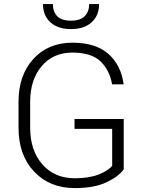

<svg xmlns="http://www.w3.org/2000/svg" viewBox="-20 -936 727 966"><path d="M602.5 -84.5Q578.6 -48.8 516.6 -19.3Q454.6 10.3 356.4 10.3Q229.5 10.3 151.4 -72.8Q73.2 -155.8 73.2 -293V-423.3Q73.2 -557.6 147.7 -639.4Q222.2 -721.2 344.7 -721.2Q461.9 -721.2 525.6 -664.6Q589.4 -607.9 602.1 -511.7H543.9Q531.2 -584.5 484.9 -627.9Q438.5 -671.4 344.7 -671.4Q247.1 -671.4 189.5 -603Q131.8 -534.7 131.8 -424.3V-293Q131.8 -179.2 193.1 -109.1Q254.4 -39.1 356.4 -39.1Q428.2 -39.1 476.8 -58.3Q525.4 -77.6 544.4 -102.1V-287.6H355V-337.4H602.5ZM478.5 -915.5Q478.5 -857.9 440.9 -823.7Q403.3 -789.6 337.4 -789.6Q271 -789.6 233.6 -823.7Q196.3 -857.9 196.3 -915.5H246.1Q246.1 -877.4 267.6 -854.7Q289.1 -832 337.4 -832Q384.3 -832 406.5 -855Q428.7 -877.9 428.7 -915.5Z"/></svg>

Font: Roboto Web
Style: Light
Weight: 300
Designer: Google
Version: Version 1.200310; 2013